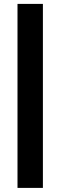

<svg xmlns="http://www.w3.org/2000/svg" viewBox="-20 -730 302 960"><path d="M194.5 209.5H67.5V-710.5H194.5Z"/></svg>

Font: Anek Gurmukhi
Style: Bold
Weight: 700
Designer: Sarang Kulkarni (Gurmukhi), Yesha Goshar (Latin)
Foundry: Ek Type
Version: Version 1.003